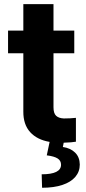

<svg xmlns="http://www.w3.org/2000/svg" viewBox="-20 -677 410 920"><path d="M335.9 -421.9H236.3V-163.1Q236.3 -133.8 249 -122.1Q261.7 -110.4 286.1 -109.4Q317.4 -109.4 343.8 -112.3V2Q326.2 5.4 285.2 6.8L281.2 27.3Q317.9 32.7 339.8 54.2Q361.8 75.7 362.3 111.3Q362.3 145.5 340.8 170.7Q319.3 195.8 278.8 209.2Q238.3 222.7 181.6 222.7L179.7 158.2Q272.5 158.2 272.5 112.3Q272.5 92.8 256.1 82.3Q239.7 71.8 204.1 67.4L217.8 2.9Q157.7 -7.3 124.5 -43.9Q91.3 -80.6 91.8 -142.6V-421.9H18.6V-530.3H91.8V-657.2H236.3V-530.3H335.9Z"/></svg>

Font: Pretendard Std
Style: Bold
Weight: 700
Designer: Base glyphs from Inter by Rasmus Andersson; Hangeul glyphs from Noto Sans CJK(Source Han Sans) by Jang Soo-young and Kan
Foundry: Kil Hyung-jin
Version: Version 1.309